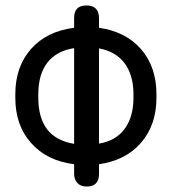

<svg xmlns="http://www.w3.org/2000/svg" viewBox="-20 -669 628 702"><path d="M297 13C327 13 342 -2.5 342 -33C342 -33 342 -68.5 342 -68.5C342 -68.5 342 -68.5 342 -68.5C407.5 -78 458.5 -104 496 -147.5C533.5 -191 552 -245.5 552 -312C552 -312 552 -324 552 -324C552 -324 552 -324 552 -324C552 -390.5 533.5 -445.5 496 -489C458.5 -532 407.5 -558 342 -567.5C342 -567.5 342 -602 342 -602C342 -602 342 -602 342 -602C342 -633.5 326.5 -649 296 -649C296 -649 296 -649 296 -649C266 -649 251 -634 251 -604C251 -604 251 -567.5 251 -567.5C251 -567.5 251 -567.5 251 -567.5C184 -559 131.5 -533 93.5 -490C55 -446.5 36 -391.5 36 -324C36 -324 36 -312 36 -312C36 -312 36 -312 36 -312C36 -244.5 55 -189.5 93.5 -146.5C131.5 -103 184 -77 251 -68.5C251 -68.5 251 -33 251 -33C251 -33 251 -33 251 -33C251 -19.5 255 -8.5 263 0C270.5 8.5 282 13 297 13C297 13 297 13 297 13ZM251 -143C207 -150.5 174 -168 152.5 -196C131 -224 120 -262.5 120 -312C120 -312 120 -324 120 -324C120 -324 120 -324 120 -324C120 -372.5 131 -411.5 153.5 -440.5C176 -469 208.5 -486.5 251 -493C251 -493 251 -143 251 -143C251 -143 251 -143 251 -143ZM342 -492C342 -492 342 -492 342 -492C382.5 -484.5 414 -466.5 435.5 -438C457 -409 468 -371 468 -324C468 -324 468 -312 468 -312C468 -312 468 -312 468 -312C468 -264.5 457 -226.5 435.5 -197.5C414 -168.5 382.5 -150.5 342 -144C342 -144 342 -492 342 -492Z"/></svg>

Font: Jura-Fortis-Bold
Style: Bold
Weight: 500
Designer: Daniel Johnson, Alexei Vanyashin, Mirko Velimirovic
Foundry: Daniel Johnson
Version: ""